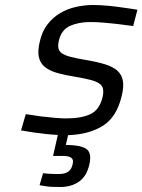

<svg xmlns="http://www.w3.org/2000/svg" viewBox="-20 -530 569 767"><path d="M337 127Q326 175 295 196Q264 217 222 217Q205 217 189.5 216.5Q174 216 163 214Q149 212 138 210L152 162Q163 163 174 164Q184 165 195 165Q206 165 217 165Q238 165 251.5 156.5Q265 148 270 127Q275 108 265 100.5Q255 93 234 93H192L211 9Q187 8 161 5Q135 2 113 -1Q87 -5 64 -9L83 -74Q114 -69 144 -65Q170 -62 197 -59.5Q224 -57 244 -57Q306 -57 342 -74.5Q378 -92 390 -143Q394 -162 391.5 -175Q389 -188 376.5 -196.5Q364 -205 341 -211Q318 -217 282 -223Q238 -230 207 -239Q176 -248 158 -263.5Q140 -279 135 -303Q130 -327 139 -364Q148 -405 170 -433Q192 -461 221 -478Q250 -495 284 -502.5Q318 -510 352 -510Q380 -510 411.5 -507Q443 -504 469 -500Q500 -496 529 -491L512 -426Q481 -430 450 -434Q424 -437 394.5 -439.5Q365 -442 341 -442Q294 -442 259.5 -426.5Q225 -411 215 -367Q211 -349 213.5 -337Q216 -325 227.5 -317Q239 -309 261.5 -303Q284 -297 320 -291Q368 -283 400 -273Q432 -263 449.5 -247Q467 -231 471 -206.5Q475 -182 466 -146Q446 -62 391 -27.5Q336 7 252 10L243 49Q299 49 323.5 64Q348 79 337 127Z"/></svg>

Font: Panefresco 400wt
Style: Italic
Weight: 400
Foundry: Campivisivi & Chank Co
Version: Version 1.001